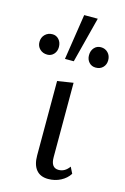

<svg xmlns="http://www.w3.org/2000/svg" viewBox="-137 -763 532 820"><g transform="rotate(15 129.0 -353.0)"><path d="M91 -80V-409L161 -420V-91Q161 -44 195 -44Q223 -44 242 -71L256 -43Q242 -21 217 -8Q192 5 162 5Q127 5 109 -17Q91 -39 91 -80ZM21 -597Q38 -597 49.5 -584Q61 -571 61 -551Q61 -532 49.5 -519.5Q38 -507 21 -507Q1 -507 -12 -519.5Q-25 -532 -25 -551Q-25 -571 -12 -584Q1 -597 21 -597ZM130 -711H190L138 -509H99ZM235 -597Q254 -597 266.5 -584Q279 -571 279 -551Q279 -532 267 -519.5Q255 -507 235 -507Q217 -507 205.5 -519.5Q194 -532 194 -551Q194 -571 205.5 -584Q217 -597 235 -597Z"/></g></svg>

Font: QiushuiShotai Bright
Style: Regular
Weight: 400
Designer: Christian Thalmann (Catharsis Fonts)
Version: Version 1.250;